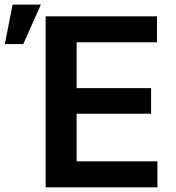

<svg xmlns="http://www.w3.org/2000/svg" viewBox="-123 -797 750 817"><path d="M71.3 0V-727.5H544.9V-617.2H203.1V-421.9H520V-313H203.1V-110.4H546.9V0ZM-102.5 -609.4 -69.3 -777.3H50.8L-23.9 -609.4Z"/></svg>

Font: Inter Semi Bold
Style: Regular
Weight: 600
Designer: Rasmus Andersson
Foundry: rsms
Version: Version 4.000;git-e0f93cc